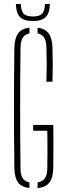

<svg xmlns="http://www.w3.org/2000/svg" viewBox="-20 -944 330 968"><path d="M128.5 4Q88.5 -0.5 71 -24.2Q53.5 -48 52.5 -96.5Q51.5 -176.5 51 -251.5Q50.5 -326.5 50.5 -399.8Q50.5 -473 51 -548Q51.5 -623 52.5 -703Q54 -752 71.5 -776Q89 -800 128.5 -804.5V-775.5Q105.5 -771 95 -754.2Q84.5 -737.5 83.5 -706Q82.5 -625 82 -549.2Q81.5 -473.5 81.5 -400Q81.5 -326.5 82 -250.8Q82.5 -175 83.5 -94Q83.5 -63 94 -46Q104.5 -29 128.5 -24.5ZM169.5 4.5V-24.5Q194.5 -28.5 206.2 -45.2Q218 -62 218.5 -94Q219 -127.5 219.2 -158.5Q219.5 -189.5 219.2 -220.5Q219 -251.5 218.5 -285H147V-314H248.5Q249.5 -278.5 249.5 -227.8Q249.5 -177 248.5 -96.5Q247.5 -47.5 229 -23.5Q210.5 0.5 169.5 4.5ZM214 -532Q215.5 -578 215.5 -619.2Q215.5 -660.5 214 -706Q213 -737.5 202.5 -754.2Q192 -771 169.5 -775.5V-804.5Q207.5 -800 225.2 -776Q243 -752 244.5 -703.5Q246 -658.5 246 -618.2Q246 -578 244.5 -532ZM145.5 -838Q101 -838 81 -858Q61 -878 60 -924H85Q86 -889.5 99 -875.2Q112 -861 145.5 -861Q179.5 -861 192.8 -875.2Q206 -889.5 206.5 -924H231.5Q230.5 -878 210.5 -858Q190.5 -838 145.5 -838Z"/></svg>

Font: Big Shoulders Stencil Display ExtraLight
Style: Regular
Weight: 250
Designer: Patric King
Foundry: XO Type Co
Version: Version 2.001